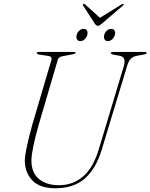

<svg xmlns="http://www.w3.org/2000/svg" viewBox="-20 -971 785 1002"><path d="M495 -190 626 -625.5Q633 -650.5 627.8 -663.8Q622.5 -677 601.5 -680.5L573 -685.5Q558.5 -689 558.5 -693.5Q558.5 -700 571 -700H736Q745 -700 745 -695Q745 -692 742.8 -690.2Q740.5 -688.5 731 -686.5L695 -680Q675.5 -676.5 663.2 -664.8Q651 -653 642.5 -624L511.5 -191.5Q481 -90.5 422.8 -39.5Q364.5 11.5 269 11.5Q187 11.5 147.8 -30.5Q108.5 -72.5 109.5 -137.5Q110 -154.5 116 -185.5Q122 -216.5 131 -252.8Q140 -289 149 -322L248 -657Q254 -676 232.5 -679L185.5 -686Q172 -688 172 -694Q172 -700 186.5 -700H365.5Q374.5 -700 374.5 -695.5Q374.5 -690.5 358 -687.5L306.5 -677.5Q296.5 -676 290 -671.5Q283.5 -667 280.5 -655.5L182 -320Q163.5 -253.5 154.2 -209.5Q145 -165.5 144 -136.5Q143 -71.5 182 -38Q221 -4.5 288 -4.5Q360 -4.5 413 -49.5Q466 -94.5 495 -190ZM399.5 -756.5Q387 -756.5 381.8 -766Q376.5 -775.5 380 -788.5Q383.5 -802 393.8 -811.2Q404 -820.5 416.5 -820.5Q429 -820.5 434 -811.2Q439 -802 435.5 -788.5Q432 -775.5 422 -766Q412 -756.5 399.5 -756.5ZM543 -756.5Q530.5 -756.5 525.5 -766Q520.5 -775.5 524 -788.5Q527 -802 537.5 -811.2Q548 -820.5 560 -820.5Q573 -820.5 578 -811.2Q583 -802 579.5 -788.5Q576 -775.5 565.8 -766Q555.5 -756.5 543 -756.5ZM512 -848Q498.5 -836 491 -836Q482.5 -836 474.5 -848L414 -941.5Q410.5 -947 415 -950Q419 -952.5 424 -948L501.5 -878L614.5 -948Q622 -952.5 625 -950Q628.5 -947.5 621 -941.5Z"/></svg>

Font: Fraunces 72pt S000 Thin
Style: Italic
Weight: 100
Italic angle: -16°
Version: Version 1.000; ttfautohint (v1.8.3)